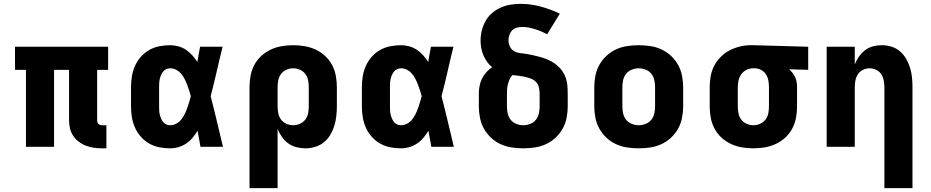

<svg xmlns="http://www.w3.org/2000/svg" viewBox="-20 -763 4840 998"><path d="M533 8H510Q489 8 468 5Q447 2 427 -5.5Q407 -13 390 -26Q373 -39 361 -56.5Q349 -74 344 -95Q339 -116 339 -137V-400H261V0H115V-400H58V-520H542V-400H485V-137Q485 -132 486.5 -127Q488 -122 491.5 -118.5Q495 -115 500 -113.5Q505 -112 510 -112H533Z M864 8Q836 8 808 2.5Q780 -3 755.5 -17Q731 -31 712 -52.5Q693 -74 681.5 -100Q670 -126 665.5 -154Q661 -182 661 -210V-310Q661 -338 665.5 -366Q670 -394 681.5 -420Q693 -446 712 -467.5Q731 -489 755.5 -503Q780 -517 808 -522.5Q836 -528 864 -528Q886 -528 907.5 -522Q929 -516 947 -504Q965 -492 979.5 -475.5Q994 -459 1006 -441Q1009 -460 1012.5 -480Q1016 -500 1020 -520H1137Q1121 -456 1106.5 -391.5Q1092 -327 1075 -263Q1092 -198 1107.5 -132Q1123 -66 1139 0H1022Q1018 -21 1014.5 -41.5Q1011 -62 1007 -83Q995 -64 981 -47Q967 -30 948.5 -17.5Q930 -5 908.5 1.5Q887 8 864 8ZM864 -112Q881 -112 896 -120Q911 -128 921.5 -141Q932 -154 939.5 -169Q947 -184 952.5 -199.5Q958 -215 963 -231Q968 -247 972 -263Q968 -278 963 -293.5Q958 -309 952 -324.5Q946 -340 938.5 -354.5Q931 -369 920.5 -381Q910 -393 895.5 -400.5Q881 -408 864 -408Q854 -408 844 -403.5Q834 -399 827.5 -390.5Q821 -382 817 -372.5Q813 -363 810.5 -352.5Q808 -342 807.5 -331.5Q807 -321 807 -310V-210Q807 -199 807.5 -188.5Q808 -178 810.5 -167.5Q813 -157 817 -147.5Q821 -138 827.5 -129.5Q834 -121 844 -116.5Q854 -112 864 -112Z M1277 215V-310Q1277 -340 1282.5 -369.5Q1288 -399 1302 -425.5Q1316 -452 1338.5 -472.5Q1361 -493 1388 -505.5Q1415 -518 1444.5 -523Q1474 -528 1504 -528Q1534 -528 1563.5 -523Q1593 -518 1620 -505.5Q1647 -493 1669.5 -472.5Q1692 -452 1706 -425.5Q1720 -399 1725.5 -369.5Q1731 -340 1731 -310V-210Q1731 -184 1728 -158.5Q1725 -133 1717.5 -108.5Q1710 -84 1696.5 -61.5Q1683 -39 1663 -23Q1643 -7 1618 0.5Q1593 8 1568 8Q1544 8 1520.5 2Q1497 -4 1478 -18Q1459 -32 1445 -52Q1431 -72 1423 -94V215ZM1504 -112Q1522 -112 1539 -119.5Q1556 -127 1567 -141.5Q1578 -156 1581.5 -174Q1585 -192 1585 -210V-310Q1585 -328 1581.5 -346Q1578 -364 1567 -378.5Q1556 -393 1539 -400.5Q1522 -408 1504 -408Q1486 -408 1469 -400.5Q1452 -393 1441 -378.5Q1430 -364 1426.5 -346Q1423 -328 1423 -310V-210Q1423 -192 1426.5 -174Q1430 -156 1441 -141.5Q1452 -127 1469 -119.5Q1486 -112 1504 -112Z M2064 8Q2036 8 2008 2.5Q1980 -3 1955.5 -17Q1931 -31 1912 -52.5Q1893 -74 1881.5 -100Q1870 -126 1865.5 -154Q1861 -182 1861 -210V-310Q1861 -338 1865.5 -366Q1870 -394 1881.5 -420Q1893 -446 1912 -467.5Q1931 -489 1955.5 -503Q1980 -517 2008 -522.5Q2036 -528 2064 -528Q2086 -528 2107.5 -522Q2129 -516 2147 -504Q2165 -492 2179.5 -475.5Q2194 -459 2206 -441Q2209 -460 2212.5 -480Q2216 -500 2220 -520H2337Q2321 -456 2306.5 -391.5Q2292 -327 2275 -263Q2292 -198 2307.5 -132Q2323 -66 2339 0H2222Q2218 -21 2214.5 -41.5Q2211 -62 2207 -83Q2195 -64 2181 -47Q2167 -30 2148.5 -17.5Q2130 -5 2108.5 1.5Q2087 8 2064 8ZM2064 -112Q2081 -112 2096 -120Q2111 -128 2121.5 -141Q2132 -154 2139.5 -169Q2147 -184 2152.5 -199.5Q2158 -215 2163 -231Q2168 -247 2172 -263Q2168 -278 2163 -293.5Q2158 -309 2152 -324.5Q2146 -340 2138.5 -354.5Q2131 -369 2120.5 -381Q2110 -393 2095.5 -400.5Q2081 -408 2064 -408Q2054 -408 2044 -403.5Q2034 -399 2027.5 -390.5Q2021 -382 2017 -372.5Q2013 -363 2010.5 -352.5Q2008 -342 2007.5 -331.5Q2007 -321 2007 -310V-210Q2007 -199 2007.5 -188.5Q2008 -178 2010.5 -167.5Q2013 -157 2017 -147.5Q2021 -138 2027.5 -129.5Q2034 -121 2044 -116.5Q2054 -112 2064 -112Z M2700 8Q2670 8 2640 3.5Q2610 -1 2582.5 -13.5Q2555 -26 2532.5 -47Q2510 -68 2495.5 -94Q2481 -120 2475 -150Q2469 -180 2469 -210V-275Q2469 -295 2472.5 -315Q2476 -335 2485 -353.5Q2494 -372 2507.5 -387Q2521 -402 2538 -414Q2523 -426 2511.5 -442Q2500 -458 2492.5 -476Q2485 -494 2481.5 -513.5Q2478 -533 2478 -552Q2478 -579 2484.5 -605Q2491 -631 2504 -654Q2517 -677 2537 -694.5Q2557 -712 2581.5 -723Q2606 -734 2632 -738.5Q2658 -743 2685 -743Q2738 -743 2790 -729Q2842 -715 2890 -692L2824 -585Q2809 -593 2793.5 -599.5Q2778 -606 2762 -611Q2746 -616 2729.5 -619.5Q2713 -623 2696 -623Q2682 -623 2667.5 -619.5Q2653 -616 2643 -606Q2633 -596 2628 -582Q2623 -568 2623 -554Q2623 -537 2630.5 -521Q2638 -505 2652.5 -497Q2667 -489 2684 -487Q2701 -485 2717.5 -482.5Q2734 -480 2750.5 -476Q2767 -472 2783 -468Q2799 -464 2815 -458Q2831 -452 2845.5 -444Q2860 -436 2873 -425.5Q2886 -415 2896.5 -402Q2907 -389 2914.5 -373.5Q2922 -358 2925.5 -341.5Q2929 -325 2930 -308.5Q2931 -292 2931 -275V-210Q2931 -180 2925 -150Q2919 -120 2904.5 -94Q2890 -68 2867.5 -47Q2845 -26 2817.5 -13.5Q2790 -1 2760 3.5Q2730 8 2700 8ZM2700 -112Q2718 -112 2736 -119Q2754 -126 2765.5 -140.5Q2777 -155 2781 -173.5Q2785 -192 2785 -210V-275Q2785 -291 2781.5 -307.5Q2778 -324 2767 -336Q2756 -348 2740.5 -354Q2725 -360 2709 -363.5Q2693 -367 2676.5 -369Q2660 -371 2644 -373Q2635 -364 2629.5 -352Q2624 -340 2620.5 -327Q2617 -314 2616 -301Q2615 -288 2615 -275V-210Q2615 -192 2619 -173.5Q2623 -155 2634.5 -140.5Q2646 -126 2664 -119Q2682 -112 2700 -112Z M3300 8Q3270 8 3240 3.5Q3210 -1 3182.5 -13.5Q3155 -26 3132.5 -47Q3110 -68 3095.5 -94Q3081 -120 3075 -150Q3069 -180 3069 -210V-310Q3069 -340 3075 -370Q3081 -400 3095.5 -426Q3110 -452 3132.5 -473Q3155 -494 3182.5 -506.5Q3210 -519 3240 -523.5Q3270 -528 3300 -528Q3330 -528 3360 -523.5Q3390 -519 3417.5 -506.5Q3445 -494 3467.5 -473Q3490 -452 3504.5 -426Q3519 -400 3525 -370Q3531 -340 3531 -310V-210Q3531 -180 3525 -150Q3519 -120 3504.5 -94Q3490 -68 3467.5 -47Q3445 -26 3417.5 -13.5Q3390 -1 3360 3.5Q3330 8 3300 8ZM3300 -112Q3318 -112 3336 -119Q3354 -126 3365.5 -140.5Q3377 -155 3381 -173.5Q3385 -192 3385 -210V-310Q3385 -328 3381 -346.5Q3377 -365 3365.5 -379.5Q3354 -394 3336 -401Q3318 -408 3300 -408Q3282 -408 3264 -401Q3246 -394 3234.5 -379.5Q3223 -365 3219 -346.5Q3215 -328 3215 -310V-210Q3215 -192 3219 -173.5Q3223 -155 3234.5 -140.5Q3246 -126 3264 -119Q3282 -112 3300 -112Z M3896 8Q3866 8 3836.5 3Q3807 -2 3780 -14.5Q3753 -27 3730.5 -47.5Q3708 -68 3694 -94.5Q3680 -121 3674.5 -150.5Q3669 -180 3669 -210V-310Q3669 -339 3674 -367Q3679 -395 3692 -420.5Q3705 -446 3726 -467Q3747 -488 3772 -501Q3797 -514 3825 -521Q3853 -528 3882 -528H3900L4181 -520V-400L4082 -403Q4092 -394 4100 -383.5Q4108 -373 4113.5 -361Q4119 -349 4121 -336Q4123 -323 4123 -310V-210Q4123 -180 4117.5 -150.5Q4112 -121 4098 -94.5Q4084 -68 4061.5 -47.5Q4039 -27 4012 -14.5Q3985 -2 3955.5 3Q3926 8 3896 8ZM3896 -112Q3914 -112 3931 -119.5Q3948 -127 3959 -141.5Q3970 -156 3973.5 -174Q3977 -192 3977 -210V-310Q3977 -327 3974 -344Q3971 -361 3962 -375.5Q3953 -390 3938 -398.5Q3923 -407 3906 -408H3895Q3877 -408 3860.5 -400Q3844 -392 3833.5 -377.5Q3823 -363 3819 -345.5Q3815 -328 3815 -310V-210Q3815 -192 3818.5 -174Q3822 -156 3833 -141.5Q3844 -127 3861 -119.5Q3878 -112 3896 -112Z M4577 215V-310Q4577 -328 4573.5 -345.5Q4570 -363 4560.5 -377.5Q4551 -392 4534.5 -400Q4518 -408 4500 -408Q4482 -408 4465.5 -400Q4449 -392 4439.5 -377.5Q4430 -363 4426.5 -345.5Q4423 -328 4423 -310V0H4277V-520H4423V-428Q4431 -449 4444.5 -468.5Q4458 -488 4476.5 -502Q4495 -516 4517.5 -522Q4540 -528 4564 -528Q4589 -528 4613.5 -520.5Q4638 -513 4657.5 -496.5Q4677 -480 4690 -457.5Q4703 -435 4710.5 -410.5Q4718 -386 4720.5 -360.5Q4723 -335 4723 -310V215Z"/></svg>

Font: Iosevka Heavy Extended
Style: Regular
Weight: 900
Width: 7
Monospace: yes
Designer: Belleve Invis
Foundry: Belleve Invis
Version: Version 32.5.0; ttfautohint (v1.8.4)